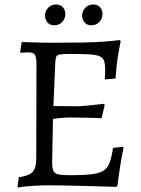

<svg xmlns="http://www.w3.org/2000/svg" viewBox="-20 -828 631 858"><path d="M58 10 64 -36Q109 -42 125.5 -59.5Q142 -77 142 -120L143 -540Q143 -572 136 -583Q129 -594 106 -594Q100 -594 90 -593.5Q80 -593 72 -592L70 -596L77 -640Q94 -640 118 -639Q142 -638 168 -637.5Q194 -637 216 -637Q296 -637 350.5 -638Q405 -639 444 -642Q483 -645 516 -649L519 -643Q514 -619 509 -589.5Q504 -560 501 -531Q498 -502 496 -477L448 -473Q449 -482 449.5 -495.5Q450 -509 450 -516Q450 -540 445.5 -554.5Q441 -569 426.5 -576Q412 -583 381 -585Q350 -587 297 -587Q265 -587 250 -585Q235 -583 231.5 -575Q228 -567 227 -548L217 -315L213 -105Q213 -78 218 -65.5Q223 -53 239.5 -49Q256 -45 292 -45Q351 -45 387 -49Q423 -53 442 -65Q461 -77 470 -101.5Q479 -126 485 -167L529 -172L532 -167Q525 -136 517.5 -88Q510 -40 505 1L500 7Q440 5 380.5 3.5Q321 2 273 1Q225 0 197 0Q166 0 126.5 2.5Q87 5 58 10ZM203 -294 212 -354Q219 -354 239 -354Q259 -354 282 -353.5Q305 -353 322 -353Q339 -353 374.5 -356.5Q410 -360 444 -364L448 -359L434 -300Q406 -301 364.5 -302Q323 -303 294 -303Q275 -303 249.5 -300.5Q224 -298 203 -294ZM388 -715Q368 -715 357.5 -728.5Q347 -742 347 -758Q347 -778 361 -793Q375 -808 397 -808Q417 -808 427.5 -795Q438 -782 438 -765Q438 -745 424 -730Q410 -715 388 -715ZM222 -715Q202 -715 191.5 -728.5Q181 -742 181 -758Q181 -778 195 -793Q209 -808 231 -808Q251 -808 261.5 -795Q272 -782 272 -765Q272 -745 258 -730Q244 -715 222 -715Z"/></svg>

Font: Alegreya
Style: Regular
Weight: 400
Designer: Juan Pablo del Peral
Foundry: Huerta Tipografica
Version: Version 2.009